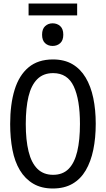

<svg xmlns="http://www.w3.org/2000/svg" viewBox="-20 -1065 603 1095"><path d="M281 10Q216 10 169.5 -17.5Q123 -45 93.5 -94Q64 -143 51 -210.5Q38 -278 38 -358Q38 -471 63.5 -553.5Q89 -636 143 -681Q197 -726 282 -726Q347 -726 393 -699Q439 -672 468.5 -622.5Q498 -573 512 -506Q526 -439 526 -359Q526 -278 512 -210.5Q498 -143 469 -93.5Q440 -44 393.5 -17Q347 10 281 10ZM283 -68Q338 -68 371.5 -102Q405 -136 420.5 -201Q436 -266 436 -358Q436 -497 400.5 -572.5Q365 -648 283 -648Q227 -648 192.5 -613.5Q158 -579 142.5 -514.5Q127 -450 127 -358Q127 -266 143 -201Q159 -136 193.5 -102Q228 -68 283 -68ZM280 -803Q254 -803 237 -819Q220 -835 220 -867Q220 -900 237.5 -916Q255 -932 280 -932Q306 -932 323.5 -916Q341 -900 341 -867Q341 -835 323.5 -819Q306 -803 280 -803ZM143 -977V-1045H420V-977Z"/></svg>

Font: Noto Sans Mono SemiCondensed
Style: Regular
Weight: 400
Width: 4
Designer: Monotype Design Team
Foundry: Monotype Imaging Inc.
Version: Version 2.010